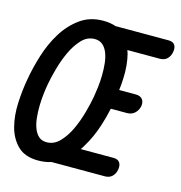

<svg xmlns="http://www.w3.org/2000/svg" viewBox="-141 -839 896 948"><g transform="rotate(15 307.0 -365.0)"><path d="M138 10Q70 10 33 -26.5Q-4 -63 -18.5 -118.5Q-33 -174 -30 -240Q-27 -306 -16 -365Q-6 -424 14.5 -490Q35 -556 69 -611.5Q103 -667 153 -703.5Q203 -740 271 -740Q308 -740 336 -730H607Q630 -730 639 -716.5Q648 -703 644 -681Q640 -658 626 -644.5Q612 -631 589 -631H423L429 -613Q443 -557 440 -491Q439 -460 435 -430H520Q543 -430 554 -416.5Q565 -403 561 -380Q556 -358 540.5 -344Q525 -330 502 -330H419Q410 -287 395 -240Q374 -174 340 -119Q334 -108 327 -99H495Q517 -99 526.5 -85.5Q536 -72 532 -49Q528 -27 514 -13.5Q500 0 477 0H204Q174 10 138 10ZM155 -88Q193 -88 222 -118.5Q251 -149 271 -192.5Q291 -236 304 -283.5Q317 -331 323 -365Q327 -388 330.5 -417.5Q334 -447 334.5 -478Q335 -509 332 -538Q329 -567 320 -590.5Q311 -614 295 -628Q279 -642 254 -642Q216 -642 187.5 -611.5Q159 -581 139 -537.5Q119 -494 106 -446.5Q93 -399 87 -365Q83 -343 79.5 -313Q76 -283 75.5 -252.5Q75 -222 78 -192.5Q81 -163 90 -139.5Q99 -116 114.5 -102Q130 -88 155 -88Z"/></g></svg>

Font: Maple Mono Medium
Style: Italic
Weight: 500
Italic angle: -10°
Monospace: yes
Designer: subframe7536
Version: Version 7.000